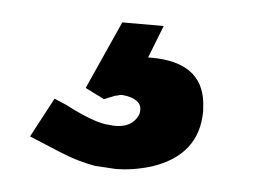

<svg xmlns="http://www.w3.org/2000/svg" viewBox="-31 -64 395 300"><g transform="rotate(5 166.5 86.5)"><path d="M150 -28H215L195 23H200Q280 23 287 86L288 99Q288 168 216 192Q187 201 159 201L127 199Q115 197 101 193Q87 189 70 182L22 162L55 100L74 108Q116 130 139 133Q143 133 146 133.5Q149 134 153 134Q179 134 188 115Q190 111 190 106Q190 88 160 85Q156 85 154 86Q152 87 149 87L132 94L102 79Z"/></g></svg>

Font: Ekushey Amar Bangla
Style: Bold
Weight: 700
Designer: Al Mamun Sumon
Foundry: Al Mamun Sumon
Version: Version 1.0